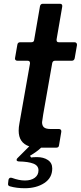

<svg xmlns="http://www.w3.org/2000/svg" viewBox="-20 -783 428 1018"><path d="M375 -559Q382 -559 385.5 -554.5Q389 -550 388 -543L376 -474Q373 -461 361 -461H272Q260 -461 257 -449L209 -176Q203 -140 203 -135Q203 -117 213 -108Q223 -99 249 -99H293Q299 -99 302.5 -95Q306 -91 305 -84L293 -13Q292 0 278 0H198Q176 21 139 43L145 52Q157 50 176 50Q211 50 234 65.5Q257 81 257 110Q257 160 215 187.5Q173 215 111 215Q68 215 33 205Q20 202 23 188L25 170Q27 163 31.5 160.5Q36 158 43 160Q81 174 112 174Q145 174 164.5 159.5Q184 145 184 120Q184 95 157 84.5Q130 74 80 73Q68 72 68 65Q68 60 72 56L135 -7Q79 -26 79 -90Q79 -109 83 -129L139 -446V-449Q139 -461 126 -461H72Q65 -461 61.5 -465.5Q58 -470 60 -477L72 -546Q74 -559 87 -559H146Q160 -559 161 -571L192 -750Q195 -763 207 -763H298Q305 -763 308 -759Q311 -755 310 -748L280 -574V-570Q280 -559 292 -559Z"/></svg>

Font: Open Sauce Two SemiBold Italic
Style: Regular
Weight: 600
Italic angle: -10°
Designer: Alfredo Marco Pradil
Foundry: Creative Sauce Fz LLC
Version: Version 1.477